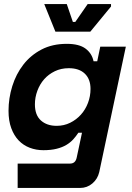

<svg xmlns="http://www.w3.org/2000/svg" viewBox="-20 -726 652 946"><path d="M384 -72H366Q355 -55 341 -39.5Q327 -24 307 -12Q287 0 259 7Q231 14 194 14Q158 14 126.5 2Q95 -10 72 -34Q49 -58 35.5 -94.5Q22 -131 22 -180Q22 -242 40.5 -301.5Q59 -361 95 -407.5Q131 -454 184.5 -482Q238 -510 309 -510Q370 -510 401.5 -486.5Q433 -463 441 -424H459L474 -496H600L469 122Q461 156 435 178Q409 200 375 200H67V80H325Q352 80 358 50ZM259 -106Q295 -106 325.5 -121Q356 -136 378.5 -161Q401 -186 413.5 -219Q426 -252 426 -288Q426 -336 398 -363Q370 -390 319 -390Q281 -390 250 -375Q219 -360 197.5 -335.5Q176 -311 164 -278.5Q152 -246 152 -212Q152 -159 181.5 -132.5Q211 -106 259 -106ZM527 -694 425 -570H253L198 -706H309L339 -618H351L412 -706H527Z"/></svg>

Font: Space Mono
Style: Bold Italic
Weight: 700
Italic angle: -12°
Monospace: yes
Designer: Colophon Foundry / Benjamin Critton
Foundry: Colophon Foundry
Version: Version 1.000;PS 1.000;hotconv 1.0.81;makeotf.lib2.5.63406